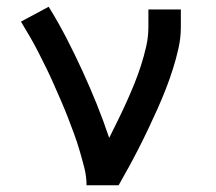

<svg xmlns="http://www.w3.org/2000/svg" viewBox="-20 -548 640 568"><path d="M236 0Q236 -26 229.5 -51.5Q223 -77 215.5 -102.5Q208 -128 199 -152.5Q190 -177 180.5 -201.5Q171 -226 160.5 -250Q150 -274 139.5 -298Q129 -322 117.5 -345.5Q106 -369 94 -392.5Q82 -416 69 -438.5Q56 -461 42 -484L124 -528Q152 -483 176.5 -435.5Q201 -388 223.5 -339Q246 -290 266 -240.5Q286 -191 303 -140Q316 -166 329 -192.5Q342 -219 354 -245.5Q366 -272 377 -299Q388 -326 397 -354Q406 -382 412.5 -410.5Q419 -439 419 -468V-520H515V-468Q515 -436 508 -405Q501 -374 491.5 -344Q482 -314 470.5 -284.5Q459 -255 446 -226Q433 -197 419.5 -168.5Q406 -140 391.5 -111.5Q377 -83 362 -55.5Q347 -28 331 0Z"/></svg>

Font: Iosevka Custom Medium Extended
Style: Regular
Weight: 500
Width: 7
Monospace: yes
Designer: Belleve Invis
Foundry: Belleve Invis
Version: Version 11.2.4; ttfautohint (v1.8.4)